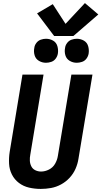

<svg xmlns="http://www.w3.org/2000/svg" viewBox="-20 -1220 659 1248"><path d="M245 8Q278 8 311.5 2Q345 -4 376.5 -21Q408 -38 432.5 -64.5Q457 -91 471 -123Q485 -155 490 -188L581 -735H444L356 -206Q352 -180 338 -155.5Q324 -131 298.5 -118Q273 -105 247 -105Q227 -105 209.5 -113.5Q192 -122 183.5 -139Q175 -156 174 -175.5Q173 -195 177 -215L263 -735H126L43 -233Q37 -194 39 -156Q41 -118 57.5 -85.5Q74 -53 103 -31Q132 -9 169 -0.5Q206 8 245 8ZM479 -812Q496 -812 513.5 -818Q531 -824 542 -839Q553 -854 556 -871Q560 -896 553 -920Q546 -944 525 -956Q504 -968 479 -968Q462 -968 445 -962Q428 -956 416.5 -941Q405 -926 403 -909Q398 -884 405 -860.5Q412 -837 433 -824.5Q454 -812 479 -812ZM279 -812Q296 -812 313.5 -818Q331 -824 342 -839Q353 -854 356 -871Q360 -896 353 -920Q346 -944 325 -956Q304 -968 279 -968Q262 -968 245 -962Q228 -956 216.5 -941Q205 -926 203 -909Q198 -884 205 -860.5Q212 -837 233 -824.5Q254 -812 279 -812ZM457 -986 619 -1126 532 -1200 406 -1065 323 -1193 221 -1133 332 -986Z"/></svg>

Font: Iosevka Sparkle XBdObl
Style: Regular
Weight: 800
Italic angle: -9°
Designer: Belleve Invis
Foundry: Belleve Invis
Version: Version 4.5.0; ttfautohint (v1.8.3)